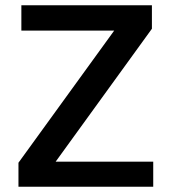

<svg xmlns="http://www.w3.org/2000/svg" viewBox="-20 -708 649 728"><path d="M50 0V-91L413 -592H61V-688H556V-599L191 -95H561V0Z"/></svg>

Font: Saira Thin Medium
Style: Regular
Weight: 500
Version: Version 1.101